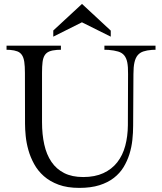

<svg xmlns="http://www.w3.org/2000/svg" viewBox="-20 -939 811 959"><path d="M533.2 -755.9 389.2 -827.6 246.1 -755.9V-786.6L389.6 -919.4L533.2 -786.1ZM284.2 -710.9V-690.4L265.1 -689.9Q240.7 -688 226.1 -681.9Q211.4 -675.8 203.4 -663.1Q195.3 -650.4 192.6 -629.2Q189.9 -607.9 189.9 -575.7V-328.6Q189.9 -267.6 201.2 -217Q212.4 -166.5 237.1 -130.4Q261.7 -94.2 300.8 -74.5Q339.8 -54.7 395.5 -54.7Q454.1 -54.7 496.3 -74.2Q538.6 -93.8 565.7 -128.4Q592.8 -163.1 605.5 -210.4Q618.2 -257.8 618.7 -313L619.6 -568.8Q620.1 -605 615.7 -627.2Q611.3 -649.4 600.3 -662.6Q589.4 -675.8 570.1 -681.6Q550.8 -687.5 521.5 -689.9L501.5 -690.4V-710.9H756.8V-690.4L739.3 -689.9Q713.9 -688 696.3 -682.1Q678.7 -676.3 667.7 -663.1Q656.7 -649.9 651.6 -627.4Q646.5 -605 646.5 -569.3L645 -310.5Q645 -276.4 641.1 -240Q637.2 -203.6 626.5 -169.2Q615.7 -134.8 597.2 -104.2Q578.6 -73.7 548.8 -50.5Q519 -27.3 476.6 -13.9Q434.1 -0.5 376 -0.5Q315.9 -0.5 272.5 -16.6Q229 -32.7 199 -59.3Q168.9 -85.9 150.4 -119.9Q131.8 -153.8 121.8 -189.5Q111.8 -225.1 108.4 -259.3Q105 -293.5 105 -320.8L104.5 -574.7Q104.5 -608.4 101.3 -629.9Q98.1 -651.4 89.6 -664.1Q81.1 -676.8 66.7 -682.4Q52.2 -688 29.3 -689.9L12.7 -690.4V-710.9Z"/></svg>

Font: Varendra
Style: Regular
Weight: 400
Designer: Jacob Thomas
Foundry: Bangla Type Foundry
Version: Version 1.008